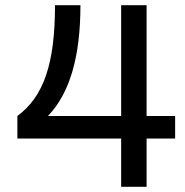

<svg xmlns="http://www.w3.org/2000/svg" viewBox="-20 -720 713 740"><path d="M47 -273V-186H447V0H545V-186H655V-273H545V-700H447V-273H165C249 -361 290 -501 290 -700H192C192 -476 149 -348 47 -273Z"/></svg>

Font: Uncut Sans Medium
Style: Regular
Weight: 500
Designer: Kasper Nordkvist
Foundry: UNCUT.wtf
Version: Version 1.304;Glyphs 3.2 (3246)